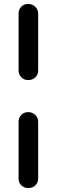

<svg xmlns="http://www.w3.org/2000/svg" viewBox="-20 -752 287 971"><path d="M74 -395V-684Q74 -704 87.5 -718Q101 -732 123 -732Q144 -732 158.5 -717.5Q173 -703 173 -684V-395Q173 -375 159 -361Q145 -347 123 -347Q102 -347 88 -361Q74 -375 74 -395ZM74 -137Q74 -157 87.5 -171Q101 -185 123 -185Q144 -185 158.5 -170.5Q173 -156 173 -137V152Q173 172 159 185.5Q145 199 123 199Q102 199 88 185.5Q74 172 74 152Z"/></svg>

Font: 寒蝉全圆体 Bold
Style: Regular
Weight: 700
Designer: Warren2060
      Designed by Motoya company      

      [Varela Round]
      Joe Prince(Latin component); Avraham Cornf
Foundry: ChillType
Version: Version 3.200